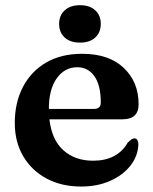

<svg xmlns="http://www.w3.org/2000/svg" viewBox="-20 -688 576 721"><path d="M500.5 -296.5Q500.5 -240 440 -240H165.5Q174.5 -162.5 218.2 -123.5Q262 -84.5 329.5 -84.5Q420 -84.5 459 -151.5Q475 -168.5 484.5 -168.5Q492.5 -168.5 496.2 -161.2Q500 -154 499.5 -143.5Q497.5 -101.5 469.8 -66Q442 -30.5 394 -9Q346 12.5 284.5 12.5Q211.5 12.5 155.5 -17.2Q99.5 -47 67.5 -100.8Q35.5 -154.5 35.5 -226.5Q35.5 -302.5 66 -361.2Q96.5 -420 153 -453Q209.5 -486 288.5 -486Q389 -486 444.8 -433Q500.5 -380 500.5 -296.5ZM270 -435.5Q223 -435.5 193.2 -394Q163.5 -352.5 163.5 -279H332.5Q358.5 -279 358.5 -302.5Q358.5 -368 334.5 -401.8Q310.5 -435.5 270 -435.5ZM280.5 -528Q244 -528 223 -547Q202 -566 202 -598.5Q202 -630 223 -649.2Q244 -668.5 280.5 -668.5Q317 -668.5 337.8 -649.2Q358.5 -630 358.5 -598.5Q358.5 -566.5 337.8 -547.2Q317 -528 280.5 -528Z"/></svg>

Font: Fraunces 9pt SemiBold
Style: Regular
Weight: 600
Version: Version 1.000;[b76b70a41]